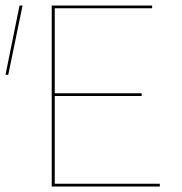

<svg xmlns="http://www.w3.org/2000/svg" viewBox="-22 -678 661 698"><path d="M559 -10V0H166V-658H531V-648H177V-339H493V-329H177V-10ZM-2 -406 49 -658H60L8 -406Z"/></svg>

Font: Ysabeau Hairline
Style: Regular
Weight: 100
Designer: Christian Thalmann (Catharsis Fonts)
Version: Version 0.003